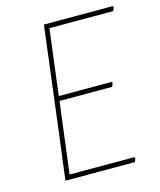

<svg xmlns="http://www.w3.org/2000/svg" viewBox="-99 -709 651 782"><g transform="rotate(-15 226.5 -318.5)"><path d="M376 -20 379 -16 373 0H80L105 -195L160 -637H451L453 -633L447 -617H178L143 -340H366L369 -336L363 -320H141L125 -195L103 -20Z"/></g></svg>

Font: Alegreya Sans Thin
Style: Italic
Weight: 100
Italic angle: -7°
Designer: Juan Pablo del Peral
Foundry: Huerta Tipografica
Version: Version 2.007